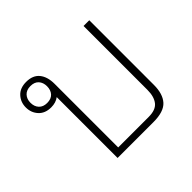

<svg xmlns="http://www.w3.org/2000/svg" viewBox="-131 -728 901 901"><g transform="rotate(-45 319.0 -278.0)"><path d="M222 -33H425Q471 -33 490.5 -57.5Q510 -82 510 -127V-551H548V-122Q548 -62 520 -31Q492 0 423 0H185V-404Q164 -388 133 -388Q93 -388 70.5 -412.5Q48 -437 48 -472Q48 -507 70.5 -531.5Q93 -556 134 -556Q178 -556 200 -529Q222 -502 222 -455ZM134 -416Q161 -416 175 -431.5Q189 -447 189 -472Q189 -497 175 -512.5Q161 -528 134 -528Q108 -528 93.5 -512.5Q79 -497 79 -472Q79 -447 93.5 -431.5Q108 -416 134 -416Z"/></g></svg>

Font: Noto Sans Thai Looped ExtLight
Style: Regular
Weight: 200
Designer: Sasikarn Vongin, Ben Mitchell
Foundry: The Fontpad Ltd
Version: Version 1.00